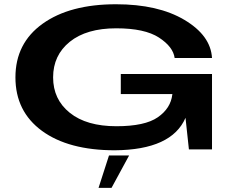

<svg xmlns="http://www.w3.org/2000/svg" viewBox="-20 -702 1129 902"><path d="M519.5 4Q786.5 2 851.5 -148.5L867.5 0H976V-354.5H547.5V-260H790L789.5 -258Q782 -193 721.2 -151Q660.5 -109 527 -109Q386.5 -109 308 -172Q229.5 -235 229.5 -338.5Q229.5 -442.5 308 -505.8Q386.5 -569 526 -569Q660 -569 726.8 -525.5Q793.5 -482 800.5 -429.5H976Q970 -535 846.5 -608.5Q723 -682 525 -682Q308 -682 180.2 -590.5Q52.5 -499 52.5 -338.5Q52.5 -178.5 177.2 -87.2Q302 4 519.5 4ZM443 180.5H504L586.5 28.5H492Z"/></svg>

Font: Anybody ExtraExpanded SemiBold
Style: Regular
Weight: 600
Width: 8
Version: Version 1.113;gftools[0.9.25]